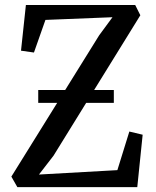

<svg xmlns="http://www.w3.org/2000/svg" viewBox="-20 -766 640 786"><path d="M51 0 26.5 -43 386 -621.5 440.5 -695.5 166 -684.5 119 -551 66 -558.5 86 -745.5H533.5L554.5 -703.5L199 -128.5L139.5 -51.5L460.5 -69.5L509.5 -227.5L564 -214.5L542 0ZM446 -397.5V-345H136.5V-397.5Z"/></svg>

Font: Merriweather 24pt SemiCondensed
Style: Regular
Weight: 400
Width: 4
Designer: Eben Sorkin
Foundry: Eben Sorkin
Version: Version 2.100